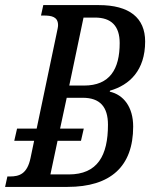

<svg xmlns="http://www.w3.org/2000/svg" viewBox="-37 -734 590 754"><path d="M-17 0H228C397 0 486 -80 486 -237C486 -314 448 -362 394 -374L395 -378C472 -400 533 -458 533 -571C533 -664 471 -714 351 -714H133L124 -673H135C166 -673 191 -668 191 -635C191 -628 189 -620 184 -596L107 -229H30L19 -181H97L83 -114C70 -51 39 -41 2 -41H-8ZM293 -398H235L291 -665H336C400 -665 433 -632 433 -565C433 -462 394 -398 293 -398ZM233 -49H161L189 -181H281L292 -229H199L225 -350H288C355 -350 387 -315 387 -244C387 -123 346 -49 233 -49Z"/></svg>

Font: Noto Serif ExtraCondensed
Style: Italic
Weight: 400
Width: 2
Italic angle: -12°
Designer: Monotype Design Team
Foundry: Monotype Imaging Inc.
Version: Version 2.014